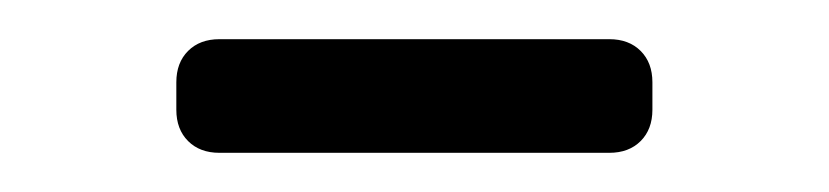

<svg xmlns="http://www.w3.org/2000/svg" viewBox="-20 -700 423 98"><path d="M70 -644V-658Q70 -668 76 -674Q82 -680 92 -680H291Q301 -680 307 -674Q313 -668 313 -658V-644Q313 -634 307 -628Q301 -622 291 -622H92Q82 -622 76 -628Q70 -634 70 -644Z"/></svg>

Font: Hezaedrus Light
Style: Regular
Weight: 300
Designer: Hubert & Fischer
Foundry: Hubert & Fischer
Version: Version 1.10;September 3, 2019;FontCreator 11.5.0.2425 64-bi